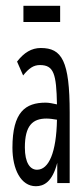

<svg xmlns="http://www.w3.org/2000/svg" viewBox="-20 -633 290 664"><path d="M61 -557H188V-613H61ZM104 11C131 11 161 -3 178 -70V0H221V-243C221 -423 194 -467 121 -467C89 -467 63 -451 39 -420L60 -372C80 -397 96 -408 118 -408C166 -408 175 -378 177 -272C163 -275 150 -278 138 -278C68 -278 23 -246 23 -122C23 -48 52 11 104 11ZM66 -123C66 -199 93 -223 141 -223C152 -223 165 -221 177 -219C175 -106 149 -46 108 -46C84 -46 66 -70 66 -123Z"/></svg>

Font: Inconsolata UltraCondensed Thin
Style: Regular
Weight: 100
Width: 1
Monospace: yes
Designer: Raph Levien, Cyreal, Brenton Simpson
Foundry: Raph Levien, Cyreal, Google
Version: Version 3.100